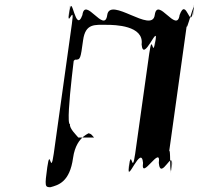

<svg xmlns="http://www.w3.org/2000/svg" viewBox="-20 -764 832 804"><path d="M427 -660C459 -660 584 -658 573 -578C580 -498 642 -667 632 -596C621 -516 642 -677 631 -597C618 -507 619 -638 605 -540L546 -120C532 -22 532 -154 519 -64C508 16 531 -143 520 -63C510 9 572 -162 579 -82C568 -2 656 -162 645 -82C652 -2 710 -153 697 -63C686 17 710 -144 699 -64C689 7 696 -182 687 -120L763 -664C754 -602 801 -790 791 -719C780 -639 800 -801 789 -721C776 -631 761 -781 732 -701C721 -621 639 -781 628 -701C617 -621 440 -781 429 -701C418 -621 336 -781 325 -701C296 -621 282 -793 272 -721C261 -641 281 -799 270 -719C257 -629 295 -762 281 -664L205 -120C191 -22 191 -154 178 -64C167 16 168 20 191 20C224 11 272 -1 286 -103C300 -203 368 -206 345 -206C363 -206 365 -197 374 -188H308C300 -198 270 -226 273 -244C250 -244 309 -661 295 -561C283 -479 280 -505 294 -514C317 -514 317 -516 328 -596C338 -667 377 -660 427 -660Z"/></svg>

Font: Hussar Przerywany
Style: Obl
Weight: 400
Foundry: Cannot Into Space Fonts
Version: Version 0.982